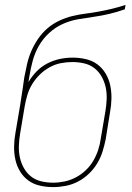

<svg xmlns="http://www.w3.org/2000/svg" viewBox="-20 -755 540 783"><path d="M197 8Q169 8 142.5 2Q116 -4 95.5 -19Q75 -34 61.5 -56.5Q48 -79 42.5 -105Q37 -131 37.5 -158.5Q38 -186 43 -213L62 -325Q65 -345 68 -364.5Q71 -384 74 -403V-404Q75 -413 76.5 -421.5Q78 -430 79 -439Q84 -465 90 -492Q96 -519 107 -545Q118 -571 134.5 -595.5Q151 -620 173 -639Q195 -658 221.5 -670.5Q248 -683 275 -689.5Q302 -696 329.5 -699.5Q357 -703 384 -708Q411 -713 438 -719.5Q465 -726 492 -735L489 -717Q458 -706 426.5 -698.5Q395 -691 363 -686.5Q331 -682 299 -676.5Q267 -671 236.5 -657.5Q206 -644 180.5 -620.5Q155 -597 138.5 -568Q122 -539 113.5 -507.5Q105 -476 100 -445Q99 -439 98 -432.5Q97 -426 96 -420Q110 -444 129.5 -464Q149 -484 173.5 -496.5Q198 -509 224 -514.5Q250 -520 276 -520Q303 -520 329.5 -514Q356 -508 376.5 -493Q397 -478 410.5 -455.5Q424 -433 429.5 -407Q435 -381 434.5 -353.5Q434 -326 429 -299L411 -187Q406 -162 398 -136.5Q390 -111 376 -88Q362 -65 342 -46Q322 -27 298 -14.5Q274 -2 248 3Q222 8 197 8ZM197 -10Q220 -10 243.5 -15Q267 -20 289 -31.5Q311 -43 329.5 -60.5Q348 -78 360.5 -99.5Q373 -121 380.5 -144Q388 -167 391 -190L410 -302Q414 -326 415 -351Q416 -376 411 -399Q406 -422 394.5 -442.5Q383 -463 365 -477Q347 -491 323.5 -496.5Q300 -502 275 -502Q252 -502 228.5 -497.5Q205 -493 183 -481Q161 -469 143 -451.5Q125 -434 112 -413Q99 -392 92 -369Q85 -346 81 -323L62 -210Q58 -186 57 -161Q56 -136 61 -113Q66 -90 77.5 -69.5Q89 -49 107 -35Q125 -21 148.5 -15.5Q172 -10 197 -10Z"/></svg>

Font: Iosevka SS04 Thin Oblique
Style: Regular
Weight: 100
Italic angle: -9°
Monospace: yes
Designer: Belleve Invis
Foundry: Belleve Invis
Version: Version 19.0.0; ttfautohint (v1.8.4)